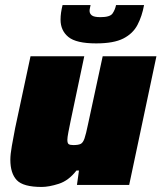

<svg xmlns="http://www.w3.org/2000/svg" viewBox="-20 -733 640 761"><path d="M145 8Q72 8 46.5 -19Q21 -46 21 -100Q21 -121 27 -155Q33 -189 40 -225L101 -510H314L260 -254Q255 -230 251 -209Q247 -188 247 -179Q247 -165 252.5 -161.5Q258 -158 271 -158Q290 -158 299.5 -162.5Q309 -167 315 -184.5Q321 -202 329 -241L387 -510H600L492 0H285L293 -57H283Q252 -17 213 -4.5Q174 8 145 8ZM361 -561Q282 -561 251 -586.5Q220 -612 220 -655Q220 -669 222 -683Q224 -697 228 -713H339Q338 -707 336.5 -701Q335 -695 335 -690Q335 -679 344 -672Q353 -665 378 -665Q416 -665 426 -679.5Q436 -694 440 -713H551Q543 -669 525 -634.5Q507 -600 469 -580.5Q431 -561 361 -561Z"/></svg>

Font: Saira Black
Style: Italic
Weight: 900
Italic angle: -12°
Designer: Hector Gatti with collaboration of the Omnibus-Type team
Foundry: Omnibus-Type
Version: Version 1.100; ttfautohint (v1.8.3)